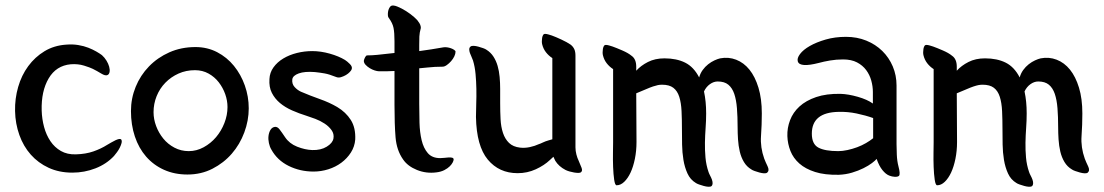

<svg xmlns="http://www.w3.org/2000/svg" viewBox="-20 -619 4104 714"><path d="M359 -414Q369 -405 376 -393.5Q383 -382 386 -371Q389 -360 387.5 -351.5Q386 -343 380 -340Q372 -336 356.5 -345.5Q341 -355 325 -363Q315 -368 292.5 -375Q270 -382 243 -380Q189 -375 161 -327.5Q133 -280 135 -208Q136 -176 144 -146.5Q152 -117 167.5 -94Q183 -71 206.5 -57.5Q230 -44 262 -45Q299 -46 327.5 -56Q356 -66 378 -80Q385 -84 393.5 -89Q402 -94 409.5 -97.5Q417 -101 422.5 -102Q428 -103 431 -100Q434 -95 432 -87Q430 -79 425.5 -70Q421 -61 415 -53Q409 -45 404 -39Q376 -9 335 7Q294 23 249 23Q200 23 161 5Q122 -13 94.5 -44Q67 -75 52 -117Q37 -159 36 -206Q35 -252 47.5 -295.5Q60 -339 85 -373Q110 -407 145.5 -428.5Q181 -450 226 -453Q250 -455 271 -451.5Q292 -448 308.5 -441.5Q325 -435 338 -427.5Q351 -420 359 -414Z M467 -206Q467 -253 484.5 -296Q502 -339 534 -372Q566 -405 610 -424.5Q654 -444 707 -444Q751 -444 787.5 -425Q824 -406 850 -374Q876 -342 890.5 -301Q905 -260 905 -216Q905 -171 888.5 -126.5Q872 -82 842 -47.5Q812 -13 770 8.5Q728 30 677 30Q629 30 590 12.5Q551 -5 523.5 -36.5Q496 -68 481.5 -111.5Q467 -155 467 -206ZM705 -358Q672 -358 644 -345.5Q616 -333 595 -311.5Q574 -290 562.5 -261.5Q551 -233 551 -202Q551 -176 560.5 -150.5Q570 -125 587 -104Q604 -83 628.5 -70Q653 -57 682 -57Q711 -57 737.5 -71.5Q764 -86 783.5 -109Q803 -132 814.5 -161.5Q826 -191 826 -221Q826 -245 817.5 -269Q809 -293 793.5 -313Q778 -333 755.5 -345.5Q733 -358 705 -358Z M982 -325Q983 -349 997 -368.5Q1011 -388 1033.5 -401.5Q1056 -415 1084 -422Q1112 -429 1141 -429Q1173 -429 1206.5 -419.5Q1240 -410 1263 -396Q1271 -391 1281 -381Q1291 -371 1288 -362Q1287 -358 1281 -351.5Q1275 -345 1266.5 -340Q1258 -335 1248 -332Q1238 -329 1229 -333Q1204 -343 1187 -346Q1170 -349 1151 -351Q1113 -354 1091 -346Q1069 -338 1067 -324Q1065 -307 1075.5 -295.5Q1086 -284 1099 -278Q1134 -263 1169.5 -250.5Q1205 -238 1234 -221Q1266 -202 1284.5 -173Q1303 -144 1301 -100Q1299 -74 1285 -52Q1271 -30 1249.5 -14Q1228 2 1201 10.5Q1174 19 1146 19Q1096 19 1053.5 -2Q1011 -23 989 -63Q983 -73 980 -87Q977 -101 978.5 -113.5Q980 -126 985.5 -135.5Q991 -145 1001 -147Q1011 -149 1019.5 -138Q1028 -127 1040 -109Q1056 -85 1085 -73.5Q1114 -62 1141 -61Q1173 -60 1195 -73.5Q1217 -87 1220 -104Q1223 -121 1213 -135Q1203 -149 1187 -159.5Q1171 -170 1152.5 -177Q1134 -184 1121 -188Q1092 -197 1066 -208.5Q1040 -220 1021 -236Q1002 -252 991 -273.5Q980 -295 982 -325Z M1447 -466Q1447 -497 1443.5 -515Q1440 -533 1426 -552Q1423 -555 1422.5 -561.5Q1422 -568 1423 -575Q1424 -582 1427 -588Q1430 -594 1434 -597Q1442 -601 1458 -594.5Q1474 -588 1490.5 -577.5Q1507 -567 1520 -555.5Q1533 -544 1536 -538Q1545 -527 1545 -515Q1540 -497 1539.5 -483.5Q1539 -470 1539 -452V-429Q1562 -432 1584 -435.5Q1606 -439 1629 -443Q1635 -444 1642.5 -443Q1650 -442 1657 -439.5Q1664 -437 1669 -433.5Q1674 -430 1674 -427Q1674 -419 1669.5 -409.5Q1665 -400 1657.5 -391.5Q1650 -383 1641.5 -377Q1633 -371 1626 -371Q1597 -371 1570 -368L1539 -365V-233Q1539 -198 1540 -162.5Q1541 -127 1548 -97.5Q1555 -68 1571 -49.5Q1587 -31 1617 -31Q1624 -31 1632.5 -32Q1641 -33 1648.5 -33.5Q1656 -34 1661.5 -32.5Q1667 -31 1667 -26Q1667 -22 1663.5 -15Q1660 -8 1652.5 -0.5Q1645 7 1632.5 13.5Q1620 20 1603 22Q1565 27 1530.5 13Q1496 -1 1479 -26Q1455 -60 1451 -108Q1447 -156 1447 -229V-355Q1433 -354 1419 -354Q1405 -354 1389 -354Q1383 -354 1373.5 -357Q1364 -360 1355 -365.5Q1346 -371 1339.5 -378Q1333 -385 1333 -393Q1334 -399 1337.5 -405.5Q1341 -412 1344 -413Q1353 -413 1363 -413.5Q1373 -414 1383 -415L1447 -422Z M1840 -235Q1840 -204 1841.5 -175.5Q1843 -147 1850.5 -124.5Q1858 -102 1873 -87.5Q1888 -73 1914 -70Q1932 -68 1950.5 -72Q1969 -76 1984 -83Q1988 -84 1998.5 -89Q2009 -94 2020 -97L2034 -101V-403Q2020 -412 2010 -425Q2000 -438 1996 -455Q1995 -459 1995 -465.5Q1995 -472 1996 -478Q1997 -484 1999.5 -488.5Q2002 -493 2007 -493Q2012 -493 2019 -491Q2026 -489 2032 -487Q2046 -482 2067.5 -472Q2089 -462 2102 -453Q2111 -446 2115.5 -436.5Q2120 -427 2120 -412V-71Q2120 -58 2123.5 -44.5Q2127 -31 2132 -21Q2138 -7 2142.5 4.5Q2147 16 2141 21Q2138 24 2131 24Q2124 24 2115 22.5Q2106 21 2097.5 18.5Q2089 16 2083 13Q2058 0 2045 -21Q2043 -25 2041.5 -28.5Q2040 -32 2038 -36L2025 -24Q2004 -4 1972.5 10.5Q1941 25 1905 25Q1836 25 1794 -25.5Q1752 -76 1750 -184Q1750 -206 1751 -233Q1752 -260 1751.5 -288Q1751 -316 1748.5 -343.5Q1746 -371 1739 -394Q1737 -400 1733.5 -407.5Q1730 -415 1727.5 -422Q1725 -429 1725 -435.5Q1725 -442 1730 -446Q1734 -449 1742 -448.5Q1750 -448 1759 -445.5Q1768 -443 1776.5 -440Q1785 -437 1789 -434Q1805 -424 1815 -408.5Q1825 -393 1830.5 -374Q1836 -355 1838 -333Q1840 -311 1840 -289Z M2260 -362Q2246 -371 2236 -384Q2226 -397 2222 -414Q2221 -418 2221 -424.5Q2221 -431 2222 -437Q2223 -443 2225.5 -447.5Q2228 -452 2233 -452Q2238 -452 2245 -450Q2252 -448 2258 -446Q2272 -441 2294 -431.5Q2316 -422 2328 -412Q2346 -400 2346 -371V-356Q2363 -375 2389.5 -388.5Q2416 -402 2451 -402Q2496 -402 2528 -386Q2560 -370 2580 -331Q2584 -346 2593 -358.5Q2602 -371 2613.5 -380Q2625 -389 2637 -394.5Q2649 -400 2658 -402Q2689 -408 2717.5 -397Q2746 -386 2767 -360Q2788 -334 2800.5 -293Q2813 -252 2813 -197Q2813 -155 2810 -113Q2807 -71 2822 -29Q2827 -16 2834.5 -0.5Q2842 15 2833 23Q2829 26 2821 25.5Q2813 25 2804 22.5Q2795 20 2786.5 17Q2778 14 2774 11Q2757 1 2746.5 -16.5Q2736 -34 2731 -55.5Q2726 -77 2724.5 -100.5Q2723 -124 2723 -146Q2723 -185 2720.5 -216.5Q2718 -248 2710.5 -270Q2703 -292 2688.5 -304Q2674 -316 2649 -316Q2634 -316 2620 -306Q2606 -296 2598 -279Q2602 -260 2604 -240Q2606 -220 2606 -197Q2606 -171 2604 -143.5Q2602 -116 2601.5 -88.5Q2601 -61 2603.5 -33Q2606 -5 2615 21Q2617 27 2621 34.5Q2625 42 2627.5 49Q2630 56 2630 62.5Q2630 69 2626 73Q2622 76 2614 75.5Q2606 75 2597 72.5Q2588 70 2579.5 67Q2571 64 2567 61Q2547 49 2536.5 26Q2526 3 2521.5 -24.5Q2517 -52 2516.5 -81.5Q2516 -111 2516 -136Q2516 -175 2514.5 -206Q2513 -237 2506 -259Q2499 -281 2484 -292.5Q2469 -304 2442 -304Q2434 -304 2426.5 -302.5Q2419 -301 2408.5 -297.5Q2398 -294 2383 -287.5Q2368 -281 2346 -272L2347 -91Q2347 -58 2341 -28.5Q2335 1 2325 22.5Q2315 44 2301.5 57Q2288 70 2273 70Q2267 70 2264 49.5Q2261 29 2260 2Q2259 -25 2259.5 -51.5Q2260 -78 2260 -90Z M3226 -277Q3226 -298 3220 -319.5Q3214 -341 3201 -358.5Q3188 -376 3167 -387Q3146 -398 3115 -398Q3090 -398 3066.5 -394Q3043 -390 3025 -385Q2955 -367 2947 -390Q2943 -402 2955 -418Q2967 -434 2991.5 -448Q3016 -462 3050.5 -472Q3085 -482 3126 -482Q3167 -482 3201.5 -468Q3236 -454 3261 -429.5Q3286 -405 3300 -372Q3314 -339 3314 -301V-83Q3314 -68 3315 -44Q3316 -20 3321 -1Q3329 29 3323 35Q3318 39 3307.5 38.5Q3297 38 3287 34Q3274 29 3261.5 13.5Q3249 -2 3240 -28Q3235 -22 3222.5 -12.5Q3210 -3 3191 6.5Q3172 16 3148.5 23Q3125 30 3099 31Q3047 32 3011 20.5Q2975 9 2952.5 -11Q2930 -31 2919.5 -57.5Q2909 -84 2908 -113Q2907 -143 2918 -172Q2929 -201 2953 -223Q2977 -245 3015 -258Q3053 -271 3106 -270Q3135 -269 3170 -259Q3205 -249 3226 -234ZM3227 -180Q3199 -190 3165.5 -197Q3132 -204 3098 -203Q2999 -201 2999 -122Q2999 -83 3023.5 -70Q3048 -57 3097 -57Q3113 -57 3131.5 -61Q3150 -65 3167.5 -71.5Q3185 -78 3200.5 -87Q3216 -96 3227 -105Z M3452 -362Q3438 -371 3428 -384Q3418 -397 3414 -414Q3413 -418 3413 -424.5Q3413 -431 3414 -437Q3415 -443 3417.5 -447.5Q3420 -452 3425 -452Q3430 -452 3437 -450Q3444 -448 3450 -446Q3464 -441 3486 -431.5Q3508 -422 3520 -412Q3538 -400 3538 -371V-356Q3555 -375 3581.5 -388.5Q3608 -402 3643 -402Q3688 -402 3720 -386Q3752 -370 3772 -331Q3776 -346 3785 -358.5Q3794 -371 3805.5 -380Q3817 -389 3829 -394.5Q3841 -400 3850 -402Q3881 -408 3909.5 -397Q3938 -386 3959 -360Q3980 -334 3992.5 -293Q4005 -252 4005 -197Q4005 -155 4002 -113Q3999 -71 4014 -29Q4019 -16 4026.5 -0.5Q4034 15 4025 23Q4021 26 4013 25.5Q4005 25 3996 22.5Q3987 20 3978.5 17Q3970 14 3966 11Q3949 1 3938.5 -16.5Q3928 -34 3923 -55.5Q3918 -77 3916.5 -100.5Q3915 -124 3915 -146Q3915 -185 3912.5 -216.5Q3910 -248 3902.5 -270Q3895 -292 3880.5 -304Q3866 -316 3841 -316Q3826 -316 3812 -306Q3798 -296 3790 -279Q3794 -260 3796 -240Q3798 -220 3798 -197Q3798 -171 3796 -143.5Q3794 -116 3793.5 -88.5Q3793 -61 3795.5 -33Q3798 -5 3807 21Q3809 27 3813 34.5Q3817 42 3819.5 49Q3822 56 3822 62.5Q3822 69 3818 73Q3814 76 3806 75.5Q3798 75 3789 72.5Q3780 70 3771.5 67Q3763 64 3759 61Q3739 49 3728.5 26Q3718 3 3713.5 -24.5Q3709 -52 3708.5 -81.5Q3708 -111 3708 -136Q3708 -175 3706.5 -206Q3705 -237 3698 -259Q3691 -281 3676 -292.5Q3661 -304 3634 -304Q3626 -304 3618.5 -302.5Q3611 -301 3600.5 -297.5Q3590 -294 3575 -287.5Q3560 -281 3538 -272L3539 -91Q3539 -58 3533 -28.5Q3527 1 3517 22.5Q3507 44 3493.5 57Q3480 70 3465 70Q3459 70 3456 49.5Q3453 29 3452 2Q3451 -25 3451.5 -51.5Q3452 -78 3452 -90Z"/></svg>

Font: Yeon Sung
Style: Regular
Weight: 400
Version: Version 1.001